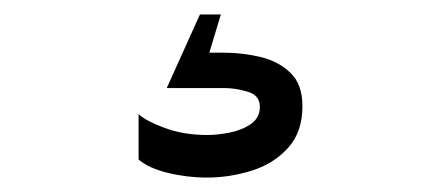

<svg xmlns="http://www.w3.org/2000/svg" viewBox="-20 -22 614 266"><path d="M291 100H211L257 -2H286L270 51H291Q316 51 341 57Q366 63 382.5 79Q399 95 399 125Q399 161 379 183Q359 205 328.5 214.5Q298 224 267 224Q239 224 212.5 217.5Q186 211 172 199V136Q181 145 207.5 155Q234 165 267 165Q282 165 299 161.5Q316 158 328 149.5Q340 141 340 126Q340 110 323 105Q306 100 291 100Z"/></svg>

Font: Lil Grotesk Medium
Style: Regular
Weight: 500
Designer: Bastien Sozeau
Foundry: NBR — Bastien Sozeau
Version: Version 3.003; ttfautohint (v1.8.4.7-5d5b);gftools[0.9.33]